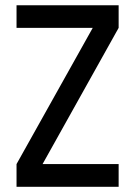

<svg xmlns="http://www.w3.org/2000/svg" viewBox="-20 -722 522 742"><path d="M43.9 -701.7H438.5V-614.3L144.5 -87.9H438.5V0H43.9V-87.9L338.4 -614.3H43.9Z"/></svg>

Font: Aeronef
Style: Regular
Weight: 400
Designer: Peter Wiegel - CAT-Fonts Germany
Foundry: CAT-Fonts, Peter Wiegel
Version: Version 0.002